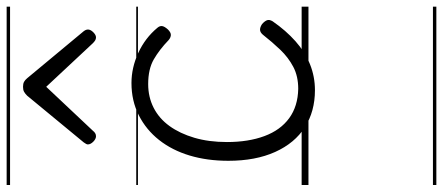

<svg xmlns="http://www.w3.org/2000/svg" viewBox="-388 -536 1300 563"><g transform="rotate(-90 261.5 -255.0)"><path d="M278 19Q216 19 169.5 -10.5Q123 -40 97 -97.5Q71 -155 71 -235Q71 -297 86.5 -348.5Q102 -400 132 -438Q162 -476 204.5 -497.5Q247 -519 299 -519Q344 -519 387.5 -499Q431 -479 461 -443Q467 -436 466 -429Q465 -422 456 -412Q447 -403 439.5 -403.5Q432 -404 425 -410Q397 -437 368.5 -453.5Q340 -470 296 -470Q258 -470 226.5 -454Q195 -438 173 -407.5Q151 -377 138.5 -334.5Q126 -292 126 -239Q126 -176 143.5 -129Q161 -82 196 -56.5Q231 -31 282 -30Q319 -30 346.5 -44.5Q374 -59 396.5 -82.5Q419 -106 441 -134Q448 -142 455.5 -142Q463 -142 472 -136Q480 -129 483 -122Q486 -115 480 -105Q453 -66 421.5 -38Q390 -10 354 4.5Q318 19 278 19ZM143 -623Q135 -623 127 -631Q119 -639 119 -647Q119 -649 120.5 -652Q122 -655 125 -659L262 -825Q268 -831 273.5 -834Q279 -837 288 -837Q297 -837 302.5 -834Q308 -831 313 -825L451 -659Q454 -655 455 -652Q456 -649 456 -647Q456 -639 448 -631Q440 -623 433 -623Q428 -623 424 -625.5Q420 -628 416 -632L288 -769L159 -632Q156 -628 152 -625.5Q148 -623 143 -623ZM0 365H523V375H0ZM0 -20H523V0H0ZM0 -505H523V-500H0ZM0 -885H523V-875H0Z"/></g></svg>

Font: Playwrite AT Guides
Style: Regular
Weight: 400
Designer: Veronika Burian, José Scaglione
Foundry: TypeTogether
Version: Version 1.003